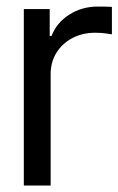

<svg xmlns="http://www.w3.org/2000/svg" viewBox="-20 -574 366 594"><path d="M53.7 0V-545.9H133.8V-462.9H139.6Q154.8 -503.4 194.1 -528.6Q233.4 -553.7 282.2 -553.7Q291.5 -553.7 305.2 -553.5Q318.8 -553.2 326.2 -552.7V-467.8Q321.8 -468.8 306.6 -470.7Q291.5 -472.7 274.4 -472.7Q234.9 -472.7 203.6 -456.1Q172.4 -439.5 154.5 -410.6Q136.7 -381.8 136.7 -344.7V0Z"/></svg>

Font: Inter Tight
Style: Regular
Weight: 400
Designer: Rasmus Andersson
Foundry: rsms
Version: Version 3.002